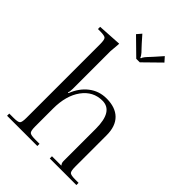

<svg xmlns="http://www.w3.org/2000/svg" viewBox="-255 -1002 1113 1113"><g transform="rotate(45 301.5 -445.5)"><path d="M343 -763H314L212 -863L236 -891L274 -848Q281 -840 293 -827.5Q305 -815 310 -809.5Q315 -804 320 -796.5Q325 -789 326 -784H331Q332 -788 334.5 -793Q337 -798 342.5 -804.5Q348 -811 352.5 -816Q357 -821 366.5 -831Q376 -841 382 -848L420 -891L445 -863ZM18 0V-18H53Q89 -18 97.5 -26.5Q106 -35 106 -71V-675Q106 -711 97.5 -719.5Q89 -728 53 -728H35V-746L182 -755V-747Q177 -697 177 -689V-379Q177 -356 172 -348V-345H177Q201 -407 247.5 -443Q294 -479 355 -479Q428 -479 467 -440.5Q506 -402 506 -328V-71Q506 -35 514.5 -26.5Q523 -18 559 -18H586V0H368V-18H444V-20Q435 -29 435 -46V-311Q435 -453 347 -453Q271 -453 224 -388.5Q177 -324 177 -218V-71Q177 -35 186 -26.5Q195 -18 231 -18H266V0Z"/></g></svg>

Font: Foglihten068fMac
Style: Regular
Weight: 500
Designer: gluk (gluksza@wp.pl)
Foundry: gluk (gluksza@wp.pl)
Version: Version 0.68